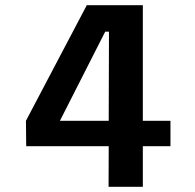

<svg xmlns="http://www.w3.org/2000/svg" viewBox="-20 -720 750 740"><path d="M637 -254.5V-156.5H530.5V0H398.5L399 -156.5H81L80 -254.5L314.5 -700H530.5V-254.5ZM400 -598H385.5L211 -254.5H399Z"/></svg>

Font: League Mono SemiBold
Style: Regular
Weight: 600
Width: 6
Designer: Tyler Finck
Foundry: The League of Moveable Type / Tyler Finck
Version: Version 2.300;RELEASE